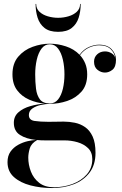

<svg xmlns="http://www.w3.org/2000/svg" viewBox="-20 -691 619 971"><path d="M163 -671Q163 -647.1 179.5 -631.6Q196 -616.1 221.5 -608.6Q247 -601 274 -601Q301 -601 326.5 -608.6Q352 -616.1 368.5 -631.6Q385 -647.1 385 -671H388Q388 -633.5 377.8 -601.4Q367.6 -569.2 342.8 -549.6Q318 -530 274 -530Q230 -530 205.2 -549.6Q180.4 -569.2 170.2 -601.4Q160 -633.5 160 -671ZM50 -70Q50 -103 73.6 -123.4Q97.1 -143.9 133.1 -154.2Q169.1 -164.5 206.4 -166.9Q166.2 -170.5 128.8 -186.5Q91.2 -202.5 67.1 -233.9Q43 -265.4 43 -315Q43 -370 72.1 -404.2Q101.2 -438.4 144.9 -454.2Q188.5 -470 232 -470Q272.1 -470 313.1 -456.6Q354.1 -443.2 382.4 -414.2Q403.5 -442.6 430.8 -453.8Q458 -465 480.8 -465Q523.5 -465 545.1 -441.4Q566.6 -417.8 566.6 -389.2Q566.6 -352.5 548.8 -338.2Q531 -324 510.8 -324Q490.5 -324 473.1 -337.8Q455.6 -351.5 455.6 -379.2Q455.6 -401.8 471.6 -416.4Q487.6 -431 511 -431Q528.9 -431 544 -421.7Q559.1 -412.4 562.6 -398.2Q560.2 -421.8 540.2 -441.9Q520.2 -462 480.8 -462Q457.4 -462 431.1 -450.7Q404.9 -439.4 384.4 -412.1Q401.1 -394.1 411.1 -370Q421 -345.9 421 -315Q421 -260.2 392.1 -227.6Q363.1 -194.9 319.8 -180.4Q276.4 -165.9 233 -165.8Q211.5 -165.8 186.6 -160.2Q161.6 -154.8 143.8 -142.3Q126 -129.9 126 -109.2Q126 -83.6 154.9 -79.3Q183.8 -75 225 -75Q251.2 -75 266.1 -75.5Q281 -76 302 -76Q330.1 -76 358.6 -70.2Q387 -64.4 410.6 -48Q434.2 -31.6 448.6 -0.3Q463 31 463 82Q463 142.5 433 181.9Q403 221.4 353 240.7Q303 260 243 260Q185.5 260 134.1 246.6Q82.6 233.2 50.3 204.4Q18 175.5 18 129Q18 96.9 33.4 75.4Q48.9 54 72.2 41.3Q95.5 28.6 119.8 23Q144.1 17.4 161.9 16.8Q112.5 11.5 81.2 -8.4Q50 -28.4 50 -70ZM158 -315Q158 -276 162.1 -242.4Q166.2 -208.9 181.9 -188.3Q197.5 -167.8 232 -167.8Q257.5 -167.8 273.9 -188.3Q290.2 -208.9 298.1 -242.4Q306 -276 306 -315Q306 -354 298.1 -388.8Q290.2 -423.5 273.9 -445.2Q257.5 -467 232 -467Q206.5 -467 190.1 -445.2Q173.8 -423.5 165.9 -388.8Q158 -354 158 -315ZM123 106Q123 142 136.2 176.5Q149.5 211 178.1 233.5Q206.6 256 252.6 256Q302 256 346.4 239.5Q390.9 223 418.8 191.2Q446.8 159.4 446.8 113.8Q446.8 79 425.4 58.2Q404 37.5 371.8 28.2Q339.5 19 307 19H209Q186.9 19 167.8 17.2Q137.9 34.4 130.4 59.8Q123 85.2 123 106Z"/></svg>

Font: Bodoni* 72 Medium
Style: Regular
Weight: 500
Version: Version 1.002; ttfautohint (v0.97) -l 8 -r 50 -G 200 -x 14 -